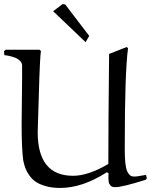

<svg xmlns="http://www.w3.org/2000/svg" viewBox="-36 -928 752 957"><path d="M390.6 -717.8 408.7 -749 289.1 -905.8 275.9 -907.7 229 -872.1ZM160.2 -542 151.9 -269Q151.9 -51.8 328.1 -51.8Q404.3 -51.8 503.9 -110.8Q503.9 -294.9 507.8 -659.2L596.2 -693.8L602.1 -687Q585.9 -565.9 585.9 -202.1Q585.9 -181.6 585.9 -171.6Q585.9 -161.6 586.7 -143.8Q587.4 -126 588.6 -116.9Q589.8 -107.9 592 -94.7Q594.2 -81.5 597.7 -74.7Q601.1 -67.9 606 -60.8Q610.8 -53.7 617.9 -50.8Q625 -47.9 633.8 -47.9Q645 -47.9 664.8 -51.8Q684.6 -55.7 691.9 -56.2L695.8 -39.1L690.9 -32.2Q573.7 4.9 538.1 4.9Q529.8 4.9 523.9 2.9Q518.1 1 514.4 -3.9Q510.7 -8.8 508.5 -12.5Q506.3 -16.1 505.6 -24.7Q504.9 -33.2 504.6 -37.1Q504.4 -41 504.6 -51Q504.9 -61 504.9 -64L497.1 -69.8Q375 8.8 264.2 8.8Q224.1 8.8 192.9 0Q161.6 -8.8 142.6 -21.7Q123.5 -34.7 110.1 -54Q96.7 -73.2 90.6 -89.8Q84.5 -106.4 80.1 -127Q71.8 -182.6 71.8 -308.1Q71.8 -346.7 73 -424.8Q74.2 -502.9 74.2 -542V-601.1Q74.2 -614.7 62.7 -625.7Q51.3 -636.7 35.2 -642.1Q19 -647.5 5.9 -650.1Q-7.3 -652.8 -14.2 -652.8L-16.1 -672.9L-7.8 -680.2H161.1L168 -673.8Q166 -664.1 163.1 -610.8Q160.2 -557.6 160.2 -542Z"/></svg>

Font: Aref Ruqaa
Style: Regular
Weight: 400
Designer: Abdoulla Aref
Version: Version 0.7